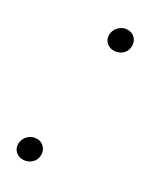

<svg xmlns="http://www.w3.org/2000/svg" viewBox="-146 -571 501 619"><g transform="rotate(30 104.0 -261.0)"><path d="M14.2 0ZM15.1 -35.2Q16.6 -52.2 29.1 -64.2Q41.5 -76.2 58.6 -76.7Q76.2 -77.1 87.4 -64.9Q98.6 -52.7 97.2 -35.2Q96.2 -18.1 83.7 -7.1Q71.3 3.9 54.2 4.4Q37.1 4.9 25.6 -6.3Q14.2 -17.6 15.1 -35.2ZM93.3 -485.8Q94.7 -502.9 107.2 -514.9Q119.6 -526.9 136.7 -527.3Q154.3 -527.8 165.5 -515.6Q176.8 -503.4 175.3 -485.8Q174.3 -468.8 161.9 -457.8Q149.4 -446.8 132.3 -446.3Q115.2 -445.8 103.8 -457Q92.3 -468.3 93.3 -485.8Z"/></g></svg>

Font: Roboto Light
Style: Italic
Weight: 300
Italic angle: -12°
Designer: Google
Version: Version 2.134; 2016; ttfautohint (v1.6)